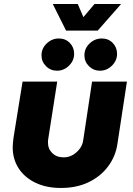

<svg xmlns="http://www.w3.org/2000/svg" viewBox="-20 -920 661 953"><path d="M610 -515 563 -207Q554 -144 516.5 -94Q479 -44 419.5 -15.5Q360 13 282 13Q210 13 156 -13Q102 -39 72.5 -84.5Q43 -130 43 -190Q43 -200 44.5 -213Q46 -226 47 -236L92 -515H264L220 -234Q219 -230 218.5 -223.5Q218 -217 218 -213Q218 -181 239.5 -160Q261 -139 296 -139Q321 -139 341.5 -151Q362 -163 376 -182Q390 -201 393 -224L437 -515ZM476 -569Q444 -569 421.5 -591.5Q399 -614 399 -645Q399 -680 425 -704.5Q451 -729 485 -729Q518 -729 539.5 -707Q561 -685 561 -653Q561 -619 535.5 -594Q510 -569 476 -569ZM263 -569Q231 -569 208.5 -591.5Q186 -614 186 -645Q186 -680 212 -704.5Q238 -729 272 -729Q305 -729 326.5 -707Q348 -685 348 -653Q348 -619 322.5 -594Q297 -569 263 -569ZM308 -768 242 -900H366L394 -835L449 -900H581L465 -768Z"/></svg>

Font: MuseoModerno ExtraBold
Style: Italic
Weight: 800
Italic angle: -9°
Designer: Pablo Cosgaya, Héctor Gatti, Marcela Romero, and the Authors of The MuseoModerno Project.
Foundry: Omnibus-Type Team
Version: Version 1.003